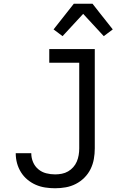

<svg xmlns="http://www.w3.org/2000/svg" viewBox="-20 -997 640 1025"><path d="M274 8Q248 8 221.5 4Q195 0 171 -10.5Q147 -21 126.5 -38Q106 -55 92 -77.5Q78 -100 71 -125.5Q64 -151 64 -178V-179H147V-178Q147 -154 156.5 -131.5Q166 -109 184.5 -93.5Q203 -78 226.5 -72Q250 -66 274 -66Q292 -66 310 -69.5Q328 -73 343.5 -82Q359 -91 371 -104.5Q383 -118 390 -134.5Q397 -151 400 -169Q403 -187 403 -205V-662H243V-735H486V-205Q486 -176 481 -148Q476 -120 463.5 -94.5Q451 -69 430.5 -48.5Q410 -28 384.5 -15Q359 -2 331 3Q303 8 274 8ZM314 -804 266 -840 374 -977H474L510 -931L582 -840L534 -804L424 -923Z"/></svg>

Font: Iosevka Fixed Extended
Style: Regular
Weight: 400
Width: 7
Monospace: yes
Designer: Belleve Invis
Foundry: Belleve Invis
Version: Version 24.1.1; ttfautohint (v1.8.4)